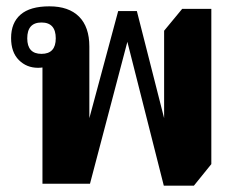

<svg xmlns="http://www.w3.org/2000/svg" viewBox="-20 -580 748 606"><path d="M497 6 382 -448 264 0H114V-367Q107 -366 100 -366Q64 -366 39.5 -390.5Q15 -415 15 -460Q15 -508 45 -534Q75 -560 136 -560Q197 -560 229.5 -527.5Q262 -495 262 -433V-207L353 -545H412L498 -207V-483L555 -552H647V-62L592 6ZM111 -410Q156 -410 156 -459Q156 -509 111 -509Q66 -509 66 -459Q66 -410 111 -410Z"/></svg>

Font: Noto Serif Thai SemiCondensed ExtraBold
Style: Regular
Weight: 800
Width: 4
Designer: Monotype Design Team
Foundry: Monotype Imaging Inc.
Version: Version 2.002; ttfautohint (v1.8.4.7-5d5b)